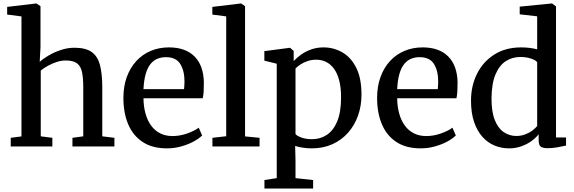

<svg xmlns="http://www.w3.org/2000/svg" viewBox="-20 -839 3286 1100"><path d="M103 -57.5V-745L21 -755.5V-799.5L186 -819H189L212 -803.5V-569.5L207.5 -484.5Q225.5 -501.5 257 -520.2Q288.5 -539 327.5 -552.2Q366.5 -565.5 406.5 -565.5Q470 -565.5 504.5 -541.5Q539 -517.5 552.5 -467Q566 -416.5 566 -337.5V-58L635.5 -49.5V0H395V-49.5L457 -58V-337.5Q457 -391 450 -425.2Q443 -459.5 421.5 -476Q400 -492.5 357 -492.5Q331.5 -492.5 305 -484Q278.5 -475.5 254.8 -462.2Q231 -449 213.5 -435V-58L280 -49.5V0H41.5V-49.5Z M936.5 11Q852.5 11 797 -25.8Q741.5 -62.5 714.2 -127.5Q687 -192.5 687 -277.5Q687 -344 706.2 -397.2Q725.5 -450.5 760.5 -488.8Q795.5 -527 843.2 -547.2Q891 -567.5 948 -567.5Q1042 -567.5 1093.8 -516.2Q1145.5 -465 1148 -368.5Q1148 -338 1146.8 -315.5Q1145.5 -293 1141.5 -276H802Q802.5 -228.5 813.5 -188.8Q824.5 -149 845.5 -120Q866.5 -91 897.5 -75.2Q928.5 -59.5 969 -59.5Q1010.5 -59.5 1053 -74.5Q1095.5 -89.5 1118.5 -107.5L1138 -63Q1120.5 -45 1089 -28Q1057.5 -11 1017.8 0Q978 11 936.5 11ZM802 -328.5H1034.5Q1035.5 -338 1036.2 -350.2Q1037 -362.5 1037 -372Q1037 -433.5 1012.8 -472.5Q988.5 -511.5 930.5 -511.5Q904 -511.5 881.5 -502.2Q859 -493 842 -471.8Q825 -450.5 814.8 -415.2Q804.5 -380 802 -328.5Z M1276 -58.5V-745L1196.5 -755.5V-799.5L1359 -819H1361.5L1384 -803.5V-57.5L1467 -49.5V0H1197V-49.5Z M1495 241V192.5L1565.5 181.5V-474L1494.5 -491.5V-546L1639 -565H1642L1662.5 -547.5V-489Q1678.5 -506.5 1703.2 -524.8Q1728 -543 1761 -555.2Q1794 -567.5 1833.5 -567.5Q1891 -567.5 1940.5 -539.5Q1990 -511.5 2020.5 -451.8Q2051 -392 2051 -296Q2051 -233 2031.5 -177.5Q2012 -122 1974.8 -79.5Q1937.5 -37 1884.8 -13Q1832 11 1765 11Q1741 11 1714.2 7Q1687.5 3 1671 -3L1673 80.5V181.5L1774 192.5V241ZM1768 -41.5Q1814.5 -41.5 1852.2 -66.2Q1890 -91 1912 -143.8Q1934 -196.5 1934 -281.5Q1934 -338.5 1923 -379.5Q1912 -420.5 1892.5 -446.5Q1873 -472.5 1847.2 -484.8Q1821.5 -497 1792 -497Q1765 -497 1741.8 -489Q1718.5 -481 1700.8 -469.2Q1683 -457.5 1673 -446.5V-71.5Q1680.5 -60.5 1707 -51Q1733.5 -41.5 1768 -41.5Z M2390 11Q2306 11 2250.5 -25.8Q2195 -62.5 2167.8 -127.5Q2140.5 -192.5 2140.5 -277.5Q2140.5 -344 2159.8 -397.2Q2179 -450.5 2214 -488.8Q2249 -527 2296.8 -547.2Q2344.5 -567.5 2401.5 -567.5Q2495.5 -567.5 2547.2 -516.2Q2599 -465 2601.5 -368.5Q2601.5 -338 2600.2 -315.5Q2599 -293 2595 -276H2255.5Q2256 -228.5 2267 -188.8Q2278 -149 2299 -120Q2320 -91 2351 -75.2Q2382 -59.5 2422.5 -59.5Q2464 -59.5 2506.5 -74.5Q2549 -89.5 2572 -107.5L2591.5 -63Q2574 -45 2542.5 -28Q2511 -11 2471.2 0Q2431.5 11 2390 11ZM2255.5 -328.5H2488Q2489 -338 2489.8 -350.2Q2490.5 -362.5 2490.5 -372Q2490.5 -433.5 2466.2 -472.5Q2442 -511.5 2384 -511.5Q2357.5 -511.5 2335 -502.2Q2312.5 -493 2295.5 -471.8Q2278.5 -450.5 2268.2 -415.2Q2258 -380 2255.5 -328.5Z M2896 11Q2852.5 11 2813.2 -5.2Q2774 -21.5 2743.8 -55.2Q2713.5 -89 2696 -140.5Q2678.5 -192 2678.5 -262.5Q2678.5 -347 2712.8 -416Q2747 -485 2811.5 -526.2Q2876 -567.5 2966.5 -567.5Q2992 -567.5 3015.2 -564.5Q3038.5 -561.5 3057.5 -556.5V-745.5L2957.5 -757V-801L3139.5 -819H3143L3165.5 -802.5V-51.5H3223V-5Q3202.5 -0.5 3174.2 4.8Q3146 10 3116.5 10Q3092 10 3079 1.8Q3066 -6.5 3066 -37V-69.5Q3049.5 -48.5 3024 -30.2Q2998.5 -12 2966 -0.5Q2933.5 11 2896 11ZM2938 -60Q2965.5 -60 2989 -69Q3012.5 -78 3030 -91.2Q3047.5 -104.5 3057.5 -117V-482.5Q3049.5 -494.5 3022 -503.5Q2994.5 -512.5 2961.5 -512.5Q2915 -512.5 2878 -488.8Q2841 -465 2819 -413.2Q2797 -361.5 2796 -277.5Q2795.5 -200 2814.5 -152Q2833.5 -104 2866 -82Q2898.5 -60 2938 -60Z"/></svg>

Font: Merriweather 24pt Medium
Style: Regular
Weight: 500
Designer: Eben Sorkin
Foundry: Eben Sorkin
Version: Version 2.100